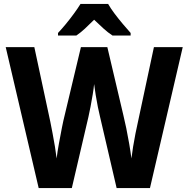

<svg xmlns="http://www.w3.org/2000/svg" viewBox="-20 -953 955 973"><path d="M906 -714 740 0H571L487 -361Q482 -381 476 -410.5Q470 -440 465 -471.5Q460 -503 457 -527Q455 -506 450 -475Q445 -444 439 -413Q433 -382 428 -360L344 0H176L9 -714H154L235 -336Q240 -311 246.5 -277Q253 -243 258.5 -209.5Q264 -176 267 -150Q271 -184 278.5 -225Q286 -266 293.5 -304.5Q301 -343 308 -370L390 -714H524L605 -370Q612 -342 620 -303Q628 -264 635 -223Q642 -182 646 -150Q649 -176 654.5 -209.5Q660 -243 666.5 -276Q673 -309 679 -335L760 -714ZM528 -933Q541 -910 561 -883.5Q581 -857 602.5 -831.5Q624 -806 642 -786V-773H550Q527 -788 504.5 -808.5Q482 -829 457 -853Q432 -828 410.5 -808Q389 -788 367 -773H274V-786Q292 -805 313.5 -831Q335 -857 355 -884.5Q375 -912 388 -933Z"/></svg>

Font: Noto Sans Hebrew SemiCondensed
Style: Bold
Weight: 700
Width: 4
Designer: Monotype Design Team
Foundry: Monotype Imaging Inc.
Version: Version 2.004; ttfautohint (v1.8.4.7-5d5b)